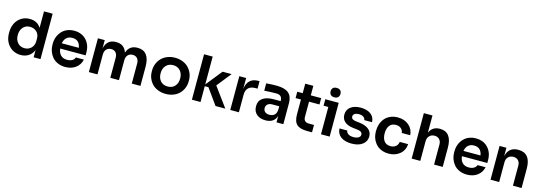

<svg xmlns="http://www.w3.org/2000/svg" viewBox="18 -1860 8386 2981"><g transform="rotate(15 4211.5 -370.0)"><path d="M304.2 18.1Q229 18.1 169.2 -18.3Q109.4 -54.7 76.2 -118.2Q43 -181.6 43 -259.8V-280.8Q43 -358.4 74.5 -421.9Q106 -485.4 165 -522.7Q224.1 -560.1 299.8 -560.1Q422.9 -560.1 481 -464.8V-730H620.1V0H509.8V-115.2Q482.4 -49.8 428.7 -15.9Q375 18.1 304.2 18.1ZM335 -99.1Q398.9 -99.1 441.9 -141.4Q484.9 -183.6 484.9 -254.9V-294.9Q484.9 -363.3 441.2 -403.1Q397.5 -442.9 335 -442.9Q267.1 -442.9 224.6 -395.3Q182.1 -347.7 182.1 -270Q182.1 -192.9 224.9 -146Q267.6 -99.1 335 -99.1Z M1020.5 19Q953.1 19 898.7 -5.1Q844.2 -29.3 810.5 -69.6Q776.9 -109.9 759.3 -159.4Q741.7 -209 741.7 -262.2V-280.8Q741.7 -324.2 752.7 -365.2Q763.7 -406.2 786.4 -441.9Q809.1 -477.5 841.1 -504.4Q873 -531.2 917.7 -546.6Q962.4 -562 1014.6 -562Q1065.9 -562 1109.4 -547.4Q1152.8 -532.7 1184.3 -506.8Q1215.8 -481 1238 -446.3Q1260.3 -411.6 1271 -371.6Q1281.7 -331.5 1281.7 -288.1V-237.8H873.5Q880.4 -171.4 917.2 -133.8Q954.1 -96.2 1020.5 -96.2Q1069.3 -96.2 1102.3 -116Q1135.3 -135.7 1144.5 -167H1272.9Q1254.9 -82 1187.3 -31.5Q1119.6 19 1020.5 19ZM1014.6 -446.8Q957 -446.8 921.6 -414.8Q886.2 -382.8 875.5 -323.2H1148.9Q1140.6 -383.3 1106.7 -415Q1072.8 -446.8 1014.6 -446.8Z M1536.1 0H1397.5V-543H1507.3V-410.2Q1541 -560.1 1684.6 -560.1H1690.4Q1819.8 -560.1 1860.4 -437Q1900.9 -560.1 2030.3 -560.1H2036.1Q2129.9 -560.1 2178.2 -496.3Q2226.6 -432.6 2226.6 -310.1V0H2087.4V-323.2Q2087.4 -375 2061 -405Q2034.7 -435.1 1987.3 -435.1Q1938.5 -435.1 1909.9 -403.6Q1881.3 -372.1 1881.3 -318.8V0H1742.2V-323.2Q1742.2 -375 1716.1 -405Q1689.9 -435.1 1642.6 -435.1Q1593.8 -435.1 1564.9 -403.6Q1536.1 -372.1 1536.1 -318.8Z M2635.7 19Q2566.4 19 2509.3 -4.2Q2452.1 -27.3 2415.5 -66.4Q2378.9 -105.5 2358.9 -155.3Q2338.9 -205.1 2338.9 -259.8V-280.8Q2338.9 -336.9 2359.6 -387.7Q2380.4 -438.5 2417.7 -477.3Q2455.1 -516.1 2511.7 -539.1Q2568.4 -562 2635.7 -562Q2702.6 -562 2759.3 -539.1Q2815.9 -516.1 2853.3 -477.3Q2890.6 -438.5 2911.4 -387.7Q2932.1 -336.9 2932.1 -280.8V-259.8Q2932.1 -205.1 2912.1 -155.3Q2892.1 -105.5 2855.5 -66.4Q2818.8 -27.3 2761.7 -4.2Q2704.6 19 2635.7 19ZM2635.7 -100.1Q2709.5 -100.1 2751.2 -147.7Q2793 -195.3 2793 -271Q2793 -346.7 2750.5 -394.8Q2708 -442.9 2635.7 -442.9Q2563 -442.9 2520.5 -395Q2478 -347.2 2478 -271Q2478 -195.3 2519.5 -147.7Q2561 -100.1 2635.7 -100.1Z M3192.4 0H3053.7V-730H3192.4V-282.2L3401.4 -543H3546.4L3361.8 -312L3590.8 0H3433.6L3251.5 -253.9H3192.4Z M3809.1 0H3670.4V-543H3780.3V-366.2Q3791 -457 3840.1 -503.4Q3889.2 -549.8 3974.1 -549.8H3994.1V-429.2H3956.5Q3885.7 -429.2 3847.4 -391.4Q3809.1 -353.5 3809.1 -283.2Z M4238.3 14.2Q4147.9 14.2 4094.7 -32.2Q4041.5 -78.6 4041.5 -161.1Q4041.5 -248 4104.2 -291.5Q4167 -335 4279.3 -335H4390.1V-339.8Q4390.1 -433.1 4296.4 -433.1Q4208 -433.1 4102.5 -425.8V-543.9Q4183.1 -550.8 4271.5 -550.8Q4398.9 -550.8 4461.2 -499.5Q4523.4 -448.2 4523.4 -336.9V0H4413.6V-104Q4377 14.2 4238.3 14.2ZM4277.3 -85Q4325.2 -85 4356.2 -112.1Q4387.2 -139.2 4390.1 -201.2V-252H4277.3Q4231 -252 4204.6 -229Q4178.2 -206.1 4178.2 -168Q4178.2 -129.9 4204.1 -107.4Q4230 -85 4277.3 -85Z M4986.3 6.8H4908.2Q4792.5 6.8 4740.5 -40.3Q4688.5 -87.4 4688.5 -204.1V-440.9H4602.1V-543H4689.5V-695.8H4819.3V-543H4986.3V-440.9H4818.4V-194.8Q4818.4 -154.8 4839.8 -133.3Q4861.3 -111.8 4901.4 -111.8H4986.3Z M5179.7 -607.9Q5140.1 -607.9 5120.1 -628.7Q5100.1 -649.4 5100.1 -684.1Q5100.1 -718.8 5119.9 -738.8Q5139.6 -758.8 5179.7 -758.8Q5218.8 -758.8 5238.8 -738.5Q5258.8 -718.3 5258.8 -684.1Q5258.8 -649.4 5238.8 -628.7Q5218.8 -607.9 5179.7 -607.9ZM5268.1 0H5128.9V-439H5052.7V-543H5268.1Z M5624.5 17.1Q5512.7 17.1 5449.2 -30.3Q5385.7 -77.6 5382.8 -162.1H5507.8Q5510.3 -130.9 5540.3 -109.4Q5570.3 -87.9 5626.5 -87.9Q5676.3 -87.9 5706.1 -106Q5735.8 -124 5735.8 -154.8Q5735.8 -182.6 5712.9 -198.5Q5689.9 -214.4 5636.7 -219.2L5588.9 -224.1Q5497.1 -233.9 5448.2 -276.4Q5399.4 -318.8 5399.4 -388.2Q5399.4 -469.2 5459.7 -514.2Q5520 -559.1 5618.7 -559.1Q5720.7 -559.1 5781.7 -514.2Q5842.8 -469.2 5845.7 -386.2H5720.7Q5718.3 -416 5691.7 -435.1Q5665 -454.1 5617.7 -454.1Q5574.2 -454.1 5549.8 -437.5Q5525.4 -420.9 5525.4 -393.1Q5525.4 -367.2 5544.9 -353Q5564.5 -338.9 5608.4 -334L5656.7 -329.1Q5753.4 -318.8 5807.6 -275.4Q5861.8 -231.9 5861.8 -160.2Q5861.8 -80.1 5796.9 -31.5Q5731.9 17.1 5624.5 17.1Z M6217.3 19Q6163.1 19 6116.9 3.2Q6070.8 -12.7 6038.8 -39.6Q6006.8 -66.4 5984.4 -102.5Q5961.9 -138.7 5951.2 -178.7Q5940.4 -218.8 5940.4 -261.2V-279.8Q5940.4 -335 5958.3 -385.3Q5976.1 -435.5 6009.8 -475.3Q6043.5 -515.1 6096.9 -538.6Q6150.4 -562 6216.3 -562Q6323.2 -562 6393.8 -501.7Q6464.4 -441.4 6470.7 -344.2H6335.4Q6330.1 -387.7 6298.8 -414.8Q6267.6 -441.9 6216.3 -441.9Q6148.9 -441.9 6114.3 -395.5Q6079.6 -349.1 6079.6 -271Q6079.6 -193.8 6113.5 -147.5Q6147.5 -101.1 6217.3 -101.1Q6270 -101.1 6302.5 -128.9Q6335 -156.7 6340.3 -202.1H6475.6Q6469.7 -103 6397.5 -42Q6325.2 19 6217.3 19Z M6725.1 0H6586.4V-730H6725.1V-452.1Q6769.5 -560.1 6890.1 -560.1H6896.5Q6989.3 -560.1 7037.4 -496.1Q7085.4 -432.1 7085.4 -310.1V0H6946.3V-323.2Q6946.3 -374.5 6917 -404.8Q6887.7 -435.1 6839.4 -435.1Q6788.1 -435.1 6756.6 -401.6Q6725.1 -368.2 6725.1 -314Z M7477.1 19Q7409.7 19 7355.2 -5.1Q7300.8 -29.3 7267.1 -69.6Q7233.4 -109.9 7215.8 -159.4Q7198.2 -209 7198.2 -262.2V-280.8Q7198.2 -324.2 7209.2 -365.2Q7220.2 -406.2 7242.9 -441.9Q7265.6 -477.5 7297.6 -504.4Q7329.6 -531.2 7374.3 -546.6Q7418.9 -562 7471.2 -562Q7522.5 -562 7565.9 -547.4Q7609.4 -532.7 7640.9 -506.8Q7672.4 -481 7694.6 -446.3Q7716.8 -411.6 7727.5 -371.6Q7738.3 -331.5 7738.3 -288.1V-237.8H7330.1Q7336.9 -171.4 7373.8 -133.8Q7410.6 -96.2 7477.1 -96.2Q7525.9 -96.2 7558.8 -116Q7591.8 -135.7 7601.1 -167H7729.5Q7711.4 -82 7643.8 -31.5Q7576.2 19 7477.1 19ZM7471.2 -446.8Q7413.6 -446.8 7378.2 -414.8Q7342.8 -382.8 7332 -323.2H7605.5Q7597.2 -383.3 7563.2 -415Q7529.3 -446.8 7471.2 -446.8Z M7992.7 0H7854V-543H7963.9V-409.2Q7998.5 -560.1 8149.9 -560.1H8155.8Q8252.9 -560.1 8303 -497.3Q8353 -434.6 8353 -311V0H8213.9V-323.2Q8213.9 -374 8185.1 -404.5Q8156.2 -435.1 8106.9 -435.1Q8055.7 -435.1 8024.2 -403.1Q7992.7 -371.1 7992.7 -318.8Z"/></g></svg>

Font: Sora SemiBold
Style: Regular
Weight: 600
Designer: Jonathan Barnbrook, Julián Moncada
Foundry: Barnbrook Fonts
Version: Version 2.000